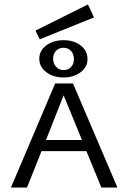

<svg xmlns="http://www.w3.org/2000/svg" viewBox="-20 -840 575 860"><path d="M158 -664 139 -703 374 -820 401 -762ZM265 -660Q312 -660 342 -636Q372 -612 372 -575Q372 -540 341 -516.5Q310 -493 264 -493Q218 -493 187 -517Q156 -541 156 -577Q156 -613 187 -636.5Q218 -660 265 -660ZM264 -626Q244 -626 231 -612.5Q218 -599 218 -577Q218 -555 231.5 -540.5Q245 -526 265 -526Q285 -526 298 -539.5Q311 -553 311 -575Q311 -598 298 -612Q285 -626 264 -626ZM367 -163H166L101 0H29L227 -466H307L506 0H434ZM347 -213 265 -413 186 -213Z"/></svg>

Font: Ysabeau SC
Style: Regular
Weight: 400
Designer: Christian Thalmann (Catharsis Fonts)
Version: Version 0.003